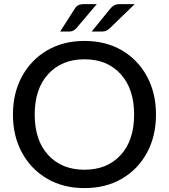

<svg xmlns="http://www.w3.org/2000/svg" viewBox="-20 -930 842 957"><path d="M401 7.5Q295 7.5 214.8 -39.5Q134.5 -86.5 89.5 -169.2Q44.5 -252 44.5 -359Q44.5 -466 89.5 -548.8Q134.5 -631.5 214.8 -678.8Q295 -726 401 -726Q508 -726 588 -678.8Q668 -631.5 712.8 -548.8Q757.5 -466 757.5 -359Q757.5 -252 712.8 -169.2Q668 -86.5 588 -39.5Q508 7.5 401 7.5ZM401 -84Q514 -84 581.2 -157Q648.5 -230 648.5 -359Q648.5 -487.5 581.2 -561Q514 -634.5 401 -634.5Q288 -634.5 220.5 -561Q153 -487.5 153 -359Q153 -230 220.5 -157Q288 -84 401 -84ZM490 -773H437L529.5 -886.5Q538 -897.5 549.2 -903.5Q560.5 -909.5 578 -909.5H651.5L526 -788Q517.5 -780.5 509.5 -776.8Q501.5 -773 490 -773ZM326.5 -773H280L352.5 -886.5Q359.5 -898 370.2 -903.8Q381 -909.5 398.5 -909.5H462.5L359.5 -788Q352 -781 345 -777Q338 -773 326.5 -773Z"/></svg>

Font: Verano Sans Medium
Style: Regular
Weight: 500
Designer: Lukasz Dziedzic with Adam Twardoch and Botio Nikoltchev
Foundry: tyPoland Lukasz Dziedzic
Version: Version 3.001;December 28, 2019;FontCreator 12.0.0.2547 64-b